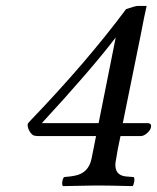

<svg xmlns="http://www.w3.org/2000/svg" viewBox="-20 -630 533 652"><path d="M314.9 -211.9 373 -502.9Q290.5 -394.5 122.1 -211.9ZM397 -211.9H480Q493.2 -211.9 493.2 -202.1Q493.2 -190.9 481.2 -179.4Q469.2 -168 458 -168H389.2L379.9 -123Q373.5 -87.4 372.1 -77.1Q368.2 -35.2 407.2 -30.8Q411.1 -30.3 420.4 -29.8Q429.7 -29.3 434.1 -28.8Q437.5 -24.4 435.8 -13.2Q434.1 -2 430.2 2Q350.1 0 320.8 0H300.8Q279.8 0 193.8 2Q189.9 -2.9 191.7 -14.2Q193.4 -25.4 198.2 -28.8Q223.1 -30.8 232.9 -33.2Q280.8 -41.5 291 -91.8L306.2 -168H110.8Q96.2 -168 90.8 -171.9Q83 -178.2 77.9 -189.2Q72.8 -200.2 74.2 -209Q75.2 -211.4 79.1 -215.8Q83 -220.2 84 -221.2Q274.9 -419.9 408.2 -599.1Q440.4 -609.9 448.2 -609.9H478Q469.7 -574.2 458 -512.2Z"/></svg>

Font: Common Serif Medium
Style: Italic
Weight: 500
Italic angle: -12°
Designer: Philipp H. Poll, Khaled Hosny
Foundry: Stefan Peev, Context Ltd.
Version: Version 1.026